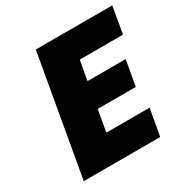

<svg xmlns="http://www.w3.org/2000/svg" viewBox="-161 -843 954 981"><g transform="rotate(-30 315.5 -352.5)"><path d="M349 -548 328 -433H553L527 -284H302L280 -157H535L507 0H56L180 -705H631L604 -548Z"/></g></svg>

Font: Fz Poppins ExtBd
Style: Italic
Weight: 800
Italic angle: -10°
Designer: Ninad Kale (Devanagari), Jonny Pinhorn (Latin)
Foundry: Indian Type Foundry
Version: Vit hóa bi Vntype.Com & FontZin.Com